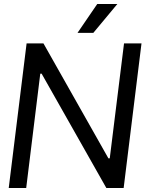

<svg xmlns="http://www.w3.org/2000/svg" viewBox="-20 -946 734 966"><path d="M23.9 0H111.8L182.6 -575.2H189.5L515.1 0H602.1L691.9 -727.5H604L532.2 -149.4H525.4L198.7 -727.5H113.8ZM370.1 -780.8H449.7L570.3 -925.8H469.2Z"/></svg>

Font: Guggenheim Sans Display
Style: Italic
Weight: 400
Italic angle: -7°
Designer: Modified by Tom Baber under direction of Pentagram Design 2023
Foundry: rsms
Version: Version 1.001;Glyphs 3.1.2 (3151)